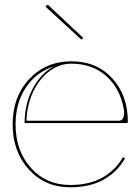

<svg xmlns="http://www.w3.org/2000/svg" viewBox="-20 -778 585 800"><path d="M326.7 -620.1 319.3 -612.8 172.9 -747.1Q168.9 -751 173.8 -755.4Q178.2 -759.8 182.6 -755.4ZM474.6 -274.9Q497.1 -274.9 497.1 -309.1Q497.1 -317.4 495.6 -324.2Q480.5 -409.7 422.6 -461.2Q364.7 -512.7 277.3 -512.7Q227.5 -512.7 185.3 -481Q143.1 -449.2 117.7 -394.5Q92.3 -339.8 90.3 -274.9ZM82.5 -265.1Q82.5 -344.2 116.2 -408.4Q149.9 -472.7 204.6 -501.5Q131.8 -478.5 88.4 -414.1Q44.9 -349.6 44.9 -259.8Q44.9 -149.9 108.6 -78.6Q172.4 -7.3 272.5 -7.3Q353 -7.3 407.5 -38.6Q461.9 -69.8 492.2 -123L501 -118.2Q469.7 -62.5 412.6 -30Q355.5 2.4 272.5 2.4Q167.5 2.4 100.1 -72Q32.7 -146.5 32.7 -259.8Q32.7 -375 102.1 -448.7Q171.4 -522.5 277.3 -522.5Q383.3 -522.5 448 -451.4Q512.7 -380.4 512.7 -270Q512.7 -265.1 507.3 -265.1Z"/></svg>

Font: ZnikomitNo25
Style: Regular
Weight: 100
Designer: gluk
Foundry: gluk
Version: Version 0.56